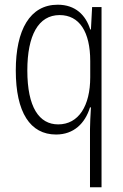

<svg xmlns="http://www.w3.org/2000/svg" viewBox="-20 -561 524 815"><path d="M362 -13V234H411V-531H371L366 -436H363C344 -497 300 -541 225 -541C107 -541 47 -434 47 -262C47 -84 108 10 218 10C293 10 341 -37 362 -105H366C364 -73 362 -33 362 -13ZM227 -33C146 -33 96 -106 96 -262C96 -411 143 -497 233 -497C317 -497 363 -426 363 -302V-233C363 -112 314 -33 227 -33Z"/></svg>

Font: Noto Sans Armenian Condensed ExtraLight
Style: Regular
Weight: 200
Width: 3
Designer: Monotype Design Team
Foundry: Monotype Imaging Inc.
Version: Version 2.008